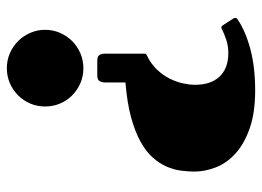

<svg xmlns="http://www.w3.org/2000/svg" viewBox="-123 -639 772 566"><g transform="rotate(90 263.0 -356.0)"><path d="M485.8 -543Q485.8 -523.9 482.9 -502.7Q480 -481.4 470.9 -460.7Q461.9 -439.9 444.3 -420.2Q426.8 -400.4 397.7 -384.3Q368.7 -368.2 325.9 -356.4Q283.2 -344.7 223.1 -339.8V-279.8Q223.1 -271.5 219.5 -264.2Q215.8 -256.8 203.1 -256.8H159.2Q155.8 -256.8 152.1 -257.3Q148.4 -257.8 145.3 -260Q142.1 -262.2 140.1 -266.8Q138.2 -271.5 138.2 -279.8V-395.5Q138.2 -399.9 140.1 -400.9Q142.1 -401.9 143.1 -402.8Q168.5 -415 185.3 -432.9Q202.1 -450.7 211.9 -470.5Q221.7 -490.2 225.8 -509.8Q230 -529.3 230 -544.9Q230 -591.8 205.6 -617.4Q181.2 -643.1 136.2 -643.1Q115.7 -643.1 97.4 -637Q79.1 -630.9 68.8 -625.5Q66.4 -624.5 64.7 -623.5Q63 -622.6 61 -622.6Q57.1 -622.6 54.2 -627.4L34.7 -657.7Q32.7 -661.1 32.7 -663.6Q32.7 -666.5 34.9 -668.5Q37.1 -670.4 38.6 -671.4Q73.7 -694.8 126.5 -708.5Q179.2 -722.2 246.1 -722.2Q312.5 -722.2 358.4 -706.1Q404.3 -689.9 432.6 -664.1Q460.9 -638.2 473.4 -606.2Q485.8 -574.2 485.8 -543ZM67.9 -103Q67.9 -126.5 76.9 -147Q85.9 -167.5 101.3 -182.9Q116.7 -198.2 137.2 -207Q157.7 -215.8 181.2 -215.8Q204.6 -215.8 225.1 -207Q245.6 -198.2 261 -182.9Q276.4 -167.5 285.2 -147Q293.9 -126.5 293.9 -103Q293.9 -79.6 285.2 -59.1Q276.4 -38.6 261 -23.2Q245.6 -7.8 225.1 1Q204.6 9.8 181.2 9.8Q157.7 9.8 137.2 1Q116.7 -7.8 101.3 -23.2Q85.9 -38.6 76.9 -59.1Q67.9 -79.6 67.9 -103Z"/></g></svg>

Font: Fascinate
Style: Regular
Weight: 900
Designer: Astigmatic (AOETI)
Foundry: Astigmatic (AOETI)
Version: Version 1.000